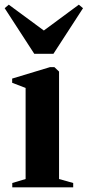

<svg xmlns="http://www.w3.org/2000/svg" viewBox="-40 -801 375 821"><path d="M12.5 0V-18.5L69.5 -35.5V-425L12 -447V-465L174 -514H192.5L212.5 -495V-35.5L273 -18.5V0ZM106.5 -571 -20 -766 -2.5 -781 147.5 -670.5 297 -781 315 -766 188.5 -571Z"/></svg>

Font: Merriweather 144pt
Style: Bold
Weight: 700
Version: Version 2.100